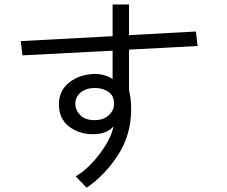

<svg xmlns="http://www.w3.org/2000/svg" viewBox="-20 -787 1040 880"><path d="M325.2 -311.5Q325.2 -282.2 347.7 -259.3Q370.1 -236.3 414.1 -236.3Q454.1 -236.3 478.5 -258.8Q502.9 -281.2 502.9 -311.5Q502.9 -347.7 477.5 -365.7Q452.1 -383.8 414.1 -383.8Q375 -383.8 350.1 -363.3Q325.2 -342.8 325.2 -311.5ZM250 -308.6Q250 -371.1 296.9 -408.7Q343.8 -446.3 414.1 -448.2Q460 -448.2 496.1 -424.8V-554.7L83 -533.2L75.2 -598.6L496.1 -621.1V-766.6H571.3V-626L877.9 -642.6L885.7 -576.2L571.3 -559.6V-374Q581.1 -334 581.1 -286.1Q581.1 -168.9 520.5 -75.7Q460 17.6 377 73.2L327.1 21.5Q386.7 -14.6 438.5 -84Q490.2 -153.3 500 -208Q469.7 -171.9 406.2 -171.9Q341.8 -171.9 295.9 -207.5Q250 -243.2 250 -308.6Z"/></svg>

Font: Gothic A1
Style: Regular
Weight: 400
Designer: HanYang I&C Co.,Ltd.
Foundry: HanYang I&C Co.,Ltd.
Version: Version 2.50